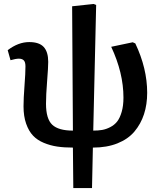

<svg xmlns="http://www.w3.org/2000/svg" viewBox="-20 -733 813 972"><path d="M351.1 219.2 349.1 14.2Q304.7 14.2 269.8 9Q234.9 3.9 201.9 -9.8Q168.9 -23.4 147.2 -46.4Q125.5 -69.3 112.3 -106.9Q99.1 -144.5 99.1 -194.8Q99.1 -234.4 104 -298.6Q108.9 -362.8 108.9 -397Q108.9 -418.9 100.3 -427.5Q91.8 -436 75.2 -436Q60.5 -436 33.2 -428.2L19 -479Q72.8 -520 127.9 -520Q178.7 -520 201.4 -495.1Q224.1 -470.2 224.1 -419.9Q224.1 -392.1 218.5 -321.8Q212.9 -251.5 212.9 -208Q212.9 -131.3 244.4 -101.6Q275.9 -71.8 349.1 -71.8L345.2 -701.2L454.1 -712.9L466.8 -708L452.1 -71.8Q477.1 -71.8 497.1 -75.2Q517.1 -78.6 538.1 -89.4Q559.1 -100.1 573 -117.7Q586.9 -135.3 595.9 -166.3Q605 -197.3 605 -238.8Q605 -363.8 543 -496.1L651.9 -519L665 -513.2Q725.1 -386.7 725.1 -263.2Q725.1 -204.1 709 -154.8Q692.9 -105.5 660.6 -67.1Q628.4 -28.8 574.7 -7.3Q521 14.2 450.2 14.2L445.8 219.2Z"/></svg>

Font: Literata Book SemiBold
Style: Regular
Weight: 600
Designer: Latin by Veronika Burian and Jose Scaglione. Greek by Irene Vlachou. Cyrillic by Vera Evstafieva
Foundry: TypeTogether
Version: Version 2.003;PS 002.003;hotconv 1.0.88;makeotf.lib2.5.64775